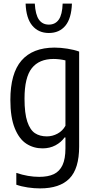

<svg xmlns="http://www.w3.org/2000/svg" viewBox="-20 -815 522 1065"><path d="M70.5 209.5V144Q136 166 197.5 166Q247 166 278.8 150.8Q310.5 135.5 326.8 100.8Q343 66 343 8V-52.5H338Q319.5 -26 287.8 -9Q256 8 216 8Q166 8 126 -18Q86 -44 61.8 -104Q37.5 -164 37.5 -260.5Q37.5 -408 99.2 -479.2Q161 -550.5 282 -551Q316 -551 353.8 -545Q391.5 -539 419 -529V-2.5Q419 120.5 365.2 175.2Q311.5 230 202 230Q169.5 230 134 224.8Q98.5 219.5 70.5 209.5ZM343 -117.5V-480Q329 -483.5 311 -485.8Q293 -488 277.5 -488Q197 -488 156.5 -436.8Q116 -385.5 116 -268Q116 -186 131.5 -140Q147 -94 174 -76.2Q201 -58.5 240 -58.5Q271 -58.5 299.2 -73.8Q327.5 -89 343 -117.5ZM122 -795H173Q176.5 -733.5 196 -706Q215.5 -678.5 251 -678.5Q286.5 -678.5 306 -706.2Q325.5 -734 327.5 -795H379Q376 -712.5 342.5 -672.2Q309 -632 251 -632Q193.5 -632 159.2 -672.8Q125 -713.5 122 -795Z"/></svg>

Font: Encode Sans Condensed
Style: Regular
Weight: 400
Width: 3
Designer: Multiple Designers
Foundry: Impallari Type
Version: Version 2.000